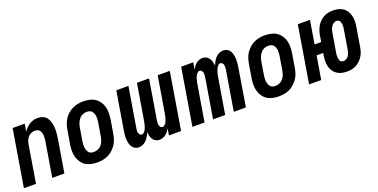

<svg xmlns="http://www.w3.org/2000/svg" viewBox="-24 -1087 3252 1653"><g transform="rotate(-20 1601.5 -260.0)"><path d="M-4 0 82 -520H193L181 -450Q192 -467 206.5 -482Q221 -497 238 -507.5Q255 -518 275 -523Q295 -528 314 -528Q339 -528 361 -518.5Q383 -509 396.5 -490Q410 -471 416 -447.5Q422 -424 423.5 -400Q425 -376 423 -351Q421 -326 417 -301L367 0H256L308 -316Q310 -329 311 -342Q312 -355 311.5 -367.5Q311 -380 307.5 -392Q304 -404 297 -414Q290 -424 278 -428.5Q266 -433 253 -433Q236 -433 219.5 -426Q203 -419 191 -405.5Q179 -392 172.5 -375.5Q166 -359 163 -342L107 0Z M668 8Q639 8 611 2Q583 -4 560.5 -19Q538 -34 523 -56.5Q508 -79 501 -105.5Q494 -132 494 -161Q494 -190 499 -219L520 -345Q524 -369 532 -393.5Q540 -418 554.5 -439.5Q569 -461 589 -479Q609 -497 632.5 -508Q656 -519 681 -523.5Q706 -528 730 -528Q759 -528 787 -522Q815 -516 837.5 -501Q860 -486 875.5 -463.5Q891 -441 898 -414.5Q905 -388 904.5 -359Q904 -330 900 -301L879 -175Q875 -151 867 -126.5Q859 -102 844 -80.5Q829 -59 809.5 -41Q790 -23 766.5 -12Q743 -1 717.5 3.5Q692 8 668 8ZM670 -87Q689 -87 708 -95Q727 -103 740 -118.5Q753 -134 760 -153Q767 -172 770 -190L791 -316Q793 -329 794 -342.5Q795 -356 793.5 -369Q792 -382 787.5 -394Q783 -406 775 -415.5Q767 -425 754.5 -429Q742 -433 728 -433Q709 -433 690.5 -425Q672 -417 659 -401.5Q646 -386 638.5 -367Q631 -348 628 -330L607 -204Q605 -191 604.5 -177.5Q604 -164 605.5 -151Q607 -138 611.5 -126Q616 -114 623.5 -104.5Q631 -95 643.5 -91Q656 -87 670 -87Z M1048 8Q1028 8 1012 -1.5Q996 -11 986.5 -26.5Q977 -42 973 -60.5Q969 -79 968 -98.5Q967 -118 969.5 -137.5Q972 -157 975 -177L1032 -520H1143L1083 -158Q1081 -147 1080 -136Q1079 -125 1081.5 -114.5Q1084 -104 1091 -95.5Q1098 -87 1109 -87Q1119 -87 1128 -95Q1137 -103 1142.5 -112.5Q1148 -122 1151.5 -132.5Q1155 -143 1158 -153.5Q1161 -164 1163 -174.5Q1165 -185 1167 -195L1221 -520H1332L1272 -158Q1270 -147 1269.5 -136Q1269 -125 1271.5 -114.5Q1274 -104 1280.5 -95.5Q1287 -87 1299 -87Q1309 -87 1318 -95Q1327 -103 1332.5 -112.5Q1338 -122 1341.5 -132.5Q1345 -143 1348 -153.5Q1351 -164 1353 -174.5Q1355 -185 1357 -195L1411 -520H1522L1436 0H1325L1335 -63Q1328 -49 1318.5 -36Q1309 -23 1296 -13Q1283 -3 1268 2.5Q1253 8 1238 8H1237Q1219 8 1203 -0.5Q1187 -9 1177.5 -23.5Q1168 -38 1164 -55.5Q1160 -73 1159 -92Q1152 -74 1142 -56.5Q1132 -39 1118 -24Q1104 -9 1085.5 -0.5Q1067 8 1048 8Z M1540 0 1626 -520H1737L1726 -457Q1734 -471 1743.5 -484Q1753 -497 1765.5 -507Q1778 -517 1793 -522.5Q1808 -528 1823 -528Q1842 -528 1858 -519.5Q1874 -511 1883.5 -496.5Q1893 -482 1897.5 -464.5Q1902 -447 1903 -428Q1910 -446 1919.5 -463.5Q1929 -481 1943 -496Q1957 -511 1975.5 -519.5Q1994 -528 2013 -528Q2033 -528 2049.5 -518.5Q2066 -509 2075 -493.5Q2084 -478 2088 -459.5Q2092 -441 2092.5 -421.5Q2093 -402 2091.5 -382.5Q2090 -363 2086 -343L2030 0H1919L1979 -362Q1980 -373 1981 -384Q1982 -395 1980 -405.5Q1978 -416 1970.5 -424.5Q1963 -433 1952 -433Q1941 -433 1933 -425Q1925 -417 1919.5 -407.5Q1914 -398 1910 -387.5Q1906 -377 1903 -366.5Q1900 -356 1897.5 -345.5Q1895 -335 1894 -325L1840 0H1729L1789 -362Q1790 -373 1791 -384Q1792 -395 1790 -405.5Q1788 -416 1780.5 -424.5Q1773 -433 1762 -433Q1752 -433 1743.5 -425Q1735 -417 1729.5 -407.5Q1724 -398 1720 -387.5Q1716 -377 1713.5 -366.5Q1711 -356 1708.5 -345.5Q1706 -335 1705 -325L1651 0Z M2331 8Q2302 8 2274 2Q2246 -4 2223.5 -19Q2201 -34 2186 -56.5Q2171 -79 2164 -105.5Q2157 -132 2157 -161Q2157 -190 2162 -219L2183 -345Q2187 -369 2195 -393.5Q2203 -418 2217.5 -439.5Q2232 -461 2252 -479Q2272 -497 2295.5 -508Q2319 -519 2344 -523.5Q2369 -528 2393 -528Q2422 -528 2450 -522Q2478 -516 2500.5 -501Q2523 -486 2538.5 -463.5Q2554 -441 2561 -414.5Q2568 -388 2567.5 -359Q2567 -330 2563 -301L2542 -175Q2538 -151 2530 -126.5Q2522 -102 2507 -80.5Q2492 -59 2472.5 -41Q2453 -23 2429.5 -12Q2406 -1 2380.5 3.5Q2355 8 2331 8ZM2333 -87Q2352 -87 2371 -95Q2390 -103 2403 -118.5Q2416 -134 2423 -153Q2430 -172 2433 -190L2454 -316Q2456 -329 2457 -342.5Q2458 -356 2456.5 -369Q2455 -382 2450.5 -394Q2446 -406 2438 -415.5Q2430 -425 2417.5 -429Q2405 -433 2391 -433Q2372 -433 2353.5 -425Q2335 -417 2322 -401.5Q2309 -386 2301.5 -367Q2294 -348 2291 -330L2270 -204Q2268 -191 2267.5 -177.5Q2267 -164 2268.5 -151Q2270 -138 2274.5 -126Q2279 -114 2286.5 -104.5Q2294 -95 2306.5 -91Q2319 -87 2333 -87Z M2955 8Q2930 8 2906 2.5Q2882 -3 2863 -16.5Q2844 -30 2831 -50Q2818 -70 2812.5 -93.5Q2807 -117 2807.5 -142Q2808 -167 2812 -192L2816 -213H2755L2720 0H2609L2695 -520H2806L2771 -307H2832L2841 -367Q2845 -388 2852 -408.5Q2859 -429 2870.5 -448Q2882 -467 2898.5 -483Q2915 -499 2935 -509.5Q2955 -520 2976 -524Q2997 -528 3018 -528Q3043 -528 3067 -522.5Q3091 -517 3110.5 -503.5Q3130 -490 3142.5 -470Q3155 -450 3160.5 -426.5Q3166 -403 3165.5 -378Q3165 -353 3161 -328L3132 -153Q3129 -132 3122.5 -111.5Q3116 -91 3104 -72Q3092 -53 3075.5 -37Q3059 -21 3039.5 -10.5Q3020 0 2998 4Q2976 8 2955 8ZM2957 -87Q2971 -87 2984 -95Q2997 -103 3005 -115.5Q3013 -128 3017 -141.5Q3021 -155 3024 -169L3052 -343Q3054 -353 3055 -362.5Q3056 -372 3055.5 -381.5Q3055 -391 3053 -400Q3051 -409 3047 -417Q3043 -425 3034.5 -429Q3026 -433 3016 -433Q3003 -433 2990.5 -425Q2978 -417 2969.5 -404.5Q2961 -392 2956.5 -378.5Q2952 -365 2950 -351L2921 -177Q2919 -167 2918.5 -157.5Q2918 -148 2918.5 -138.5Q2919 -129 2920.5 -120Q2922 -111 2926.5 -103Q2931 -95 2939 -91Q2947 -87 2957 -87Z"/></g></svg>

Font: Iosevka QP
Style: Bold Italic
Weight: 700
Italic angle: -9°
Designer: Belleve Invis
Foundry: Belleve Invis
Version: Version 20.0.0; ttfautohint (v1.8.4)